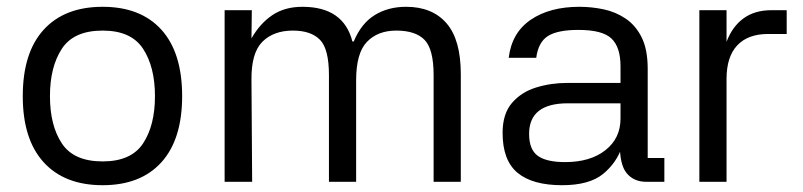

<svg xmlns="http://www.w3.org/2000/svg" viewBox="-20 -535 2364 565"><path d="M282 10Q170 10 108.5 -57.5Q47 -125 47 -252Q47 -380 108.5 -447.5Q170 -515 282 -515Q394 -515 455 -447.5Q516 -380 516 -252Q516 -125 455 -57.5Q394 10 282 10ZM282 -60Q366 -60 401 -113Q436 -166 436 -252Q436 -338 401 -391.5Q366 -445 282 -445Q197 -445 162 -391.5Q127 -338 127 -252Q127 -166 162 -113Q197 -60 282 -60Z M641 -505H721L720 -422Q745 -466 781.5 -490.5Q818 -515 870 -515Q991 -515 1017 -413H1021Q1043 -466 1082.5 -490.5Q1122 -515 1175 -515Q1252 -515 1294 -466.5Q1336 -418 1336 -317V0H1256V-314Q1256 -390 1229.5 -417.5Q1203 -445 1146 -445Q1092 -445 1060 -412Q1028 -379 1028 -299V0H948V-314Q948 -391 921.5 -418Q895 -445 842 -445Q785 -445 752 -412Q719 -379 720 -299L722 0H641Z M1935 0H1882Q1845 0 1824 -25.5Q1803 -51 1804 -115L1811 -105Q1795 -56 1754.5 -23Q1714 10 1634 10Q1547 10 1503 -26.5Q1459 -63 1459 -144Q1459 -200 1486.5 -232Q1514 -264 1557.5 -277.5Q1601 -291 1650 -291H1806V-340Q1806 -396 1779.5 -421.5Q1753 -447 1682 -447Q1621 -447 1592.5 -429Q1564 -411 1558 -365H1477Q1486 -439 1542 -477Q1598 -515 1685 -515Q1721 -515 1756.5 -507.5Q1792 -500 1821.5 -480Q1851 -460 1868.5 -424.5Q1886 -389 1886 -332V-70H1935ZM1537 -141Q1537 -95 1562.5 -76.5Q1588 -58 1643 -58Q1717 -58 1761.5 -93Q1806 -128 1806 -186V-231H1651Q1537 -231 1537 -141Z M2118 0H2038V-505H2118V-412Q2135 -457 2168 -481Q2201 -505 2250 -505H2295V-435H2240Q2181 -435 2149.5 -401.5Q2118 -368 2118 -303Z"/></svg>

Font: 42dot Sans
Style: Regular
Weight: 400
Designer: 42dot
Version: Version 1.000